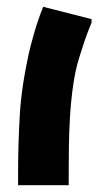

<svg xmlns="http://www.w3.org/2000/svg" viewBox="-20 -544 289 564"><path d="M181.8 0H33.1V-34Q33.1 -122.6 38.4 -210.2Q43.8 -297.8 68.8 -404.7Q73.8 -424.7 80.3 -447.1Q86.9 -469.5 94.1 -490.2Q101.3 -511 107 -524L248.9 -487.8V-477Q243.9 -466 236.6 -446.3Q229.2 -426.7 223.2 -407.5Q217.2 -388.4 213.2 -376.4Q201.2 -338.1 194.7 -292.1Q188.2 -246.2 185.5 -199.2Q182.8 -152.3 182.3 -109.5Q181.8 -66.7 181.8 -34Z"/></svg>

Font: Kufam
Style: Italic
Weight: 400
Italic angle: -11°
Designer: Artur Schmal
Foundry: Original Type
Version: Version 1.301; ttfautohint (v1.8.3)